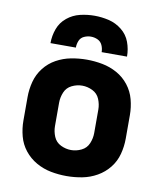

<svg xmlns="http://www.w3.org/2000/svg" viewBox="-84 -811 744 887"><g transform="rotate(10 288.0 -368.0)"><path d="M288 8Q325 8 361.5 1Q398 -6 430.5 -24.5Q463 -43 486 -72Q509 -101 518.5 -137Q528 -173 528 -210V-320Q528 -357 518.5 -393Q509 -429 486 -458.5Q463 -488 430.5 -506Q398 -524 361.5 -531Q325 -538 288 -538Q251 -538 214.5 -531Q178 -524 145.5 -506Q113 -488 90 -458.5Q67 -429 57.5 -393Q48 -357 48 -320V-210Q48 -173 57.5 -137Q67 -101 90 -72Q113 -43 145.5 -24.5Q178 -6 214.5 1Q251 8 288 8ZM288 -114Q263 -114 239.5 -125.5Q216 -137 206 -161Q196 -185 196 -210V-320Q196 -345 206 -369Q216 -393 239.5 -404.5Q263 -416 288 -416Q313 -416 336.5 -404.5Q360 -393 370 -369Q380 -345 380 -320V-210Q380 -185 370 -161Q360 -137 336.5 -125.5Q313 -114 288 -114ZM109 -584H228Q228 -601 234.5 -616.5Q241 -632 256.5 -639Q272 -646 288 -646Q305 -646 320 -639Q335 -632 342 -616.5Q349 -601 349 -584H468Q468 -619 456 -651.5Q444 -684 416.5 -706Q389 -728 355.5 -736Q322 -744 288 -744Q254 -744 220.5 -736Q187 -728 160 -706Q133 -684 121 -651.5Q109 -619 109 -584Z"/></g></svg>

Font: Iosevka Sparkle Heavy
Style: Regular
Weight: 900
Designer: Belleve Invis
Foundry: Belleve Invis
Version: Version 4.5.0; ttfautohint (v1.8.3)